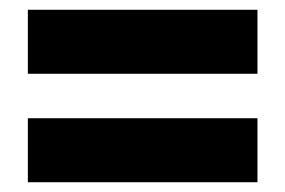

<svg xmlns="http://www.w3.org/2000/svg" viewBox="-20 -615 584 393"><path d="M37 -464V-595H507V-464ZM37 -242V-373H507V-242Z"/></svg>

Font: Noto Sans Telugu UI SemiCondensed Black
Style: Regular
Weight: 900
Width: 4
Designer: Jelle Bosma - Monotype Design Team
Foundry: Monotype Imaging Inc.
Version: Version 2.005; ttfautohint (v1.8.4.7-5d5b)